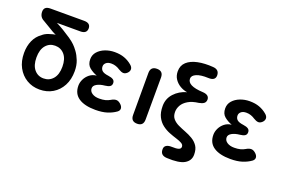

<svg xmlns="http://www.w3.org/2000/svg" viewBox="-107 -1075 2495 1656"><g transform="rotate(20 1140.5 -247.5)"><path d="M268 11Q202 11 149.5 -20.5Q97 -52 66.5 -108.5Q36 -165 36 -241Q36 -305 58.5 -355Q81 -405 123 -434Q145 -455 180.5 -466.5Q216 -478 239 -482Q226 -486 205 -498Q182 -512 155 -528Q128 -544 103 -559Q61 -580 61 -629Q61 -678 120 -678H429Q488 -678 488 -629Q487 -581 429 -581H214Q246 -565 283.5 -542.5Q321 -520 354.5 -497Q388 -474 407 -455Q424 -439 446 -409Q468 -379 484.5 -337Q501 -295 501 -241Q501 -165 471 -108.5Q441 -52 388.5 -20.5Q336 11 268 11ZM268 -91Q321 -91 354.5 -130Q388 -169 388 -241Q388 -313 354.5 -352Q321 -391 268 -391Q216 -391 183 -352Q150 -313 150 -241Q150 -169 183 -130Q216 -91 268 -91Z M781 11Q682 11 627.5 -25.5Q573 -62 573 -136Q573 -166 587.5 -195.5Q602 -225 628.5 -246Q655 -267 692 -271Q653 -285 622 -310.5Q591 -336 591 -385Q591 -425 616.5 -454Q642 -483 683 -499Q724 -515 770 -515Q821 -515 859 -501Q897 -487 927 -462Q950 -444 951 -424Q952 -404 935 -387Q916 -369 897.5 -370.5Q879 -372 855 -387Q839 -398 819 -405Q799 -412 777 -412Q745 -412 728.5 -397.5Q712 -383 712 -364Q712 -338 729 -323.5Q746 -309 787 -304Q817 -300 832.5 -289.5Q848 -279 848 -258Q848 -237 833 -227Q818 -217 788 -214Q745 -210 716.5 -194Q688 -178 688 -154Q688 -126 713.5 -109Q739 -92 779 -92Q811 -92 834.5 -98Q858 -104 878 -116Q901 -130 921 -131Q941 -132 961 -115Q983 -97 985 -77Q987 -57 967 -42Q932 -17 887.5 -3Q843 11 781 11Z M1161 0Q1103 0 1103 -59V-445Q1103 -504 1161 -504Q1219 -504 1219 -445L1218 -59Q1218 0 1161 0Z M1503 190Q1443 187 1443 133Q1442 108 1460 96Q1478 84 1509 85Q1553 87 1573 80Q1593 73 1593 55Q1593 36 1573 24.5Q1553 13 1521.5 3.5Q1490 -6 1454.5 -20Q1419 -34 1387.5 -58Q1356 -82 1336 -121Q1316 -160 1316 -220Q1316 -287 1360.5 -335.5Q1405 -384 1473 -403Q1439 -408 1407.5 -426.5Q1376 -445 1356 -475Q1336 -505 1336 -546Q1336 -599 1371.5 -631.5Q1407 -664 1469.5 -677Q1532 -690 1611 -684Q1668 -680 1668 -626Q1667 -578 1603 -581Q1534 -584 1495.5 -567.5Q1457 -551 1457 -522Q1457 -457 1599 -450Q1661 -447 1661 -402Q1660 -379 1644.5 -367.5Q1629 -356 1600 -351Q1542 -344 1505 -322Q1468 -300 1451 -270Q1434 -240 1434 -208Q1434 -169 1454.5 -145.5Q1475 -122 1507 -107Q1539 -92 1574.5 -78.5Q1610 -65 1642 -46Q1674 -27 1694.5 3Q1715 33 1715 83Q1715 138 1665.5 167Q1616 196 1503 190Z M2020 11Q1921 11 1866.5 -25.5Q1812 -62 1812 -136Q1812 -166 1826.5 -195.5Q1841 -225 1867.5 -246Q1894 -267 1931 -271Q1892 -285 1861 -310.5Q1830 -336 1830 -385Q1830 -425 1855.5 -454Q1881 -483 1922 -499Q1963 -515 2009 -515Q2060 -515 2098 -501Q2136 -487 2166 -462Q2189 -444 2190 -424Q2191 -404 2174 -387Q2155 -369 2136.5 -370.5Q2118 -372 2094 -387Q2078 -398 2058 -405Q2038 -412 2016 -412Q1984 -412 1967.5 -397.5Q1951 -383 1951 -364Q1951 -338 1968 -323.5Q1985 -309 2026 -304Q2056 -300 2071.5 -289.5Q2087 -279 2087 -258Q2087 -237 2072 -227Q2057 -217 2027 -214Q1984 -210 1955.5 -194Q1927 -178 1927 -154Q1927 -126 1952.5 -109Q1978 -92 2018 -92Q2050 -92 2073.5 -98Q2097 -104 2117 -116Q2140 -130 2160 -131Q2180 -132 2200 -115Q2222 -97 2224 -77Q2226 -57 2206 -42Q2171 -17 2126.5 -3Q2082 11 2020 11Z"/></g></svg>

Font: Zen Maru Gothic
Style: Bold
Weight: 700
Designer: Yoshimichi Ohira
Foundry: Positype
Version: Version 1.001